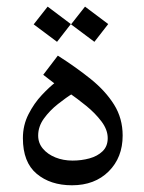

<svg xmlns="http://www.w3.org/2000/svg" viewBox="-20 -549 433 577"><path d="M196.3 7.8Q131.3 7.8 90.1 -26.9Q48.8 -61.5 48.8 -133.8Q48.8 -172.9 65.7 -205.8Q82.5 -238.8 105.7 -263.4Q128.9 -288.1 147.5 -302.2L200.2 -269Q178.7 -255.9 154.1 -236.3Q129.4 -216.8 112.1 -192.9Q94.7 -168.9 94.7 -141.6Q94.7 -119.1 108.9 -102.3Q123 -85.4 146.5 -75.9Q169.9 -66.4 198.2 -66.4Q224.6 -66.4 248.8 -73Q272.9 -79.6 288.3 -94.5Q303.7 -109.4 303.7 -133.8Q303.7 -159.2 284.9 -184.1Q266.1 -209 239 -231Q211.9 -252.9 188 -269.5L149.4 -293.9L109.9 -324.2L153.8 -381.8Q209 -346.7 252.9 -311.3Q296.9 -275.9 322.8 -234.6Q348.6 -193.4 348.6 -141.6Q348.6 -75.7 306.6 -33.9Q264.6 7.8 196.3 7.8ZM263.7 -423.3 193.5 -475.8 235.5 -529.1 305.2 -476.7ZM151.4 -423.3 81.2 -475.8 123.2 -529.1 192.9 -476.7Z"/></svg>

Font: Markazi Text
Style: Regular
Weight: 400
Designer: Borna Izadpanah (Arabic designer), Fiona Ross (Arabic design director) and Florian Runge (Latin designer)
Foundry: Borna Izadpanah and Florian Runge
Version: Version 1.000